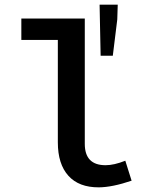

<svg xmlns="http://www.w3.org/2000/svg" viewBox="-20 -785 640 817"><path d="M460 -547.9H408.2L403.8 -765.1H481L479 -702.1ZM70.8 -615.2V-706.1H340.8V-172.9Q340.8 -82 429.2 -82Q465.3 -82 513.2 -101.1L540 -16.1Q458 11.7 400.9 12.2Q315.9 12.7 271 -37.1Q226.1 -86.9 226.1 -179.2V-615.2Z"/></svg>

Font: SourceCodePro-Semibold
Style: Regular
Weight: 600
Monospace: yes
Designer: Paul D. Hunt
Foundry: Adobe Systems Incorporated
Version: Version 1.009;PS 1.000;hotconv 1.0.70;makeotf.lib2.5.5900